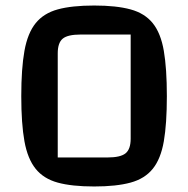

<svg xmlns="http://www.w3.org/2000/svg" viewBox="-20 -660 682 695"><path d="M57 -312Q57 -412 68.5 -476Q80 -540 109 -576Q138 -612 189 -626Q240 -640 321 -640Q401 -640 452.5 -626Q504 -612 533 -576Q562 -540 573 -476Q584 -412 584 -312Q584 -212 573 -148.5Q562 -85 533 -49Q504 -13 452.5 1Q401 15 321 15Q240 15 189 1Q138 -13 109 -49Q80 -85 68.5 -148.5Q57 -212 57 -312ZM189 -90H369Q416 -90 434.5 -105Q453 -120 453 -158V-535H272Q225 -535 207 -520Q189 -505 189 -467Z"/></svg>

Font: Changa ExtraLight Medium
Style: Regular
Weight: 500
Version: Version 3.002; ttfautohint (v1.8.2)